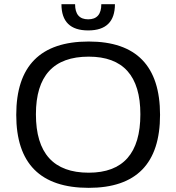

<svg xmlns="http://www.w3.org/2000/svg" viewBox="-20 -904 853 929"><path d="M409.2 -68.4Q659.2 -68.4 659.2 -351.1Q659.2 -629.9 409.2 -629.9Q153.8 -629.9 153.8 -351.1Q153.8 -68.4 409.2 -68.4ZM58.6 -348.1Q58.6 -703.1 409.2 -703.1Q754.4 -703.1 754.4 -348.1Q754.4 4.9 409.2 4.9Q58.6 4.9 58.6 -348.1ZM277.3 -883.8H343.3Q343.3 -810.5 406.7 -810.5Q470.2 -810.5 470.2 -883.8H536.1Q536.1 -756.8 406.7 -756.8Q277.3 -756.8 277.3 -883.8Z"/></svg>

Font: Sansation
Style: Regular
Weight: 400
Designer: Bernd Montag
Version: Version 1.301